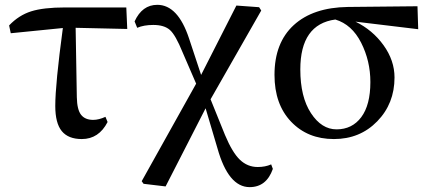

<svg xmlns="http://www.w3.org/2000/svg" viewBox="-20 -559 1768 792"><path d="M292 -444.3 296.9 -158.2Q297.9 -106.4 314.5 -85.4Q331.1 -64.5 364.3 -64.5Q387.7 -64.5 415 -77.1L423.8 -55.7Q387.7 14.6 317.4 14.6Q261.7 14.6 234.9 -18.1Q208 -50.8 208 -122.1Q208 -210.9 239.3 -443.4L24.4 -421.9L17.6 -454.1Q57.6 -496.1 108.4 -512.2Q159.2 -528.3 249 -528.3H501L504.9 -439.5Z M1098.6 119.1 1105.5 137.7Q1079.1 212.9 1009.8 212.9Q921.9 212.9 877 52.7L828.1 -112.3L663.1 210L572.3 199.2L564.5 188.5L789.1 -213.9L733.4 -342.8Q704.1 -415 680.7 -435.5Q657.2 -456.1 612.3 -456.1Q573.2 -456.1 545.9 -444.3L535.2 -470.7Q566.4 -539.1 628.9 -539.1Q713.9 -539.1 759.8 -400.4L809.6 -250L955.1 -536.1L1048.8 -529.3L1057.6 -515.6L848.6 -149.4L908.2 -2Q938.5 70.3 969.7 100.1Q1001 129.9 1043 129.9Q1074.2 129.9 1098.6 119.1Z M1368.2 -25.4Q1432.6 -25.4 1470.2 -75.7Q1507.8 -126 1507.8 -220.7Q1507.8 -307.6 1469.7 -382.8Q1431.6 -458 1363.3 -478.5Q1218.8 -459 1218.8 -272.5Q1218.8 -159.2 1262.7 -92.3Q1306.6 -25.4 1368.2 -25.4ZM1705.1 -438.5 1446.3 -469.7Q1516.6 -435.5 1562 -372.6Q1607.4 -309.6 1607.4 -239.3Q1607.4 -131.8 1536.1 -58.6Q1464.8 14.6 1357.4 14.6Q1249 14.6 1180.7 -57.1Q1112.3 -128.9 1112.3 -250Q1112.3 -382.8 1191.9 -455.6Q1271.5 -528.3 1415 -530.3L1702.1 -533.2Z"/></svg>

Font: GenYoMin TW TTF SemiBold
Style: Regular
Weight: 600
Version: Version 1.300